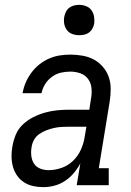

<svg xmlns="http://www.w3.org/2000/svg" viewBox="-20 -763 540 791"><path d="M158 8Q137 8 116.5 3.5Q96 -1 79 -12Q62 -23 50.5 -39.5Q39 -56 33.5 -75.5Q28 -95 27.5 -116.5Q27 -138 31 -159Q35 -184 45 -208Q55 -232 74 -250Q93 -268 116.5 -280Q140 -292 165 -299Q190 -306 214.5 -308.5Q239 -311 263 -311H348L355 -357Q359 -378 357 -399.5Q355 -421 343 -437.5Q331 -454 311 -461Q291 -468 270 -468Q250 -468 230.5 -463.5Q211 -459 194 -446.5Q177 -434 166 -416.5Q155 -399 151 -379H73Q77 -402 86 -423Q95 -444 109 -463Q123 -482 141.5 -497Q160 -512 181.5 -521.5Q203 -531 225.5 -534.5Q248 -538 270 -538Q295 -538 320.5 -533.5Q346 -529 367 -517.5Q388 -506 404 -487.5Q420 -469 428 -446Q436 -423 436 -397Q436 -371 432 -345L387 -70H428V0H296L311 -90Q300 -69 284 -50Q268 -31 247.5 -17.5Q227 -4 204 2Q181 8 158 8ZM180 -62Q207 -62 234 -71.5Q261 -81 281.5 -101Q302 -121 313.5 -147Q325 -173 329 -200L336 -241H263Q248 -241 232.5 -240Q217 -239 201.5 -235.5Q186 -232 170.5 -226Q155 -220 141.5 -210.5Q128 -201 120 -186.5Q112 -172 110 -156Q107 -139 109 -121Q111 -103 120 -89Q129 -75 145.5 -68.5Q162 -62 180 -62ZM306 -618Q291 -618 277.5 -623Q264 -628 255.5 -639.5Q247 -651 244.5 -665.5Q242 -680 245 -695Q247 -705 252 -715Q257 -725 266 -731.5Q275 -738 285.5 -740.5Q296 -743 306 -743Q321 -743 335 -737.5Q349 -732 357 -720.5Q365 -709 367.5 -694.5Q370 -680 368 -665Q366 -655 360.5 -645Q355 -635 346 -628.5Q337 -622 326.5 -620Q316 -618 306 -618Z"/></svg>

Font: Iosevka Slab Oblique
Style: Regular
Weight: 400
Italic angle: -9°
Monospace: yes
Designer: Belleve Invis
Foundry: Belleve Invis
Version: Version 11.1.1; ttfautohint (v1.8.3)